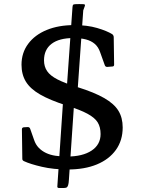

<svg xmlns="http://www.w3.org/2000/svg" viewBox="-20 -860 727 964"><path d="M371 -422Q454 -396 503.5 -367.5Q553 -339 574.5 -304Q596 -269 596 -220Q596 -155 562 -107.5Q528 -60 466.5 -34.5Q405 -9 320 -9Q249 -9 190.5 -22.5Q132 -36 100 -51Q91 -55 92 -65L90 -211Q90 -220 100 -221L120 -222Q129 -222 132 -212L151 -158Q159 -134 174.5 -118Q190 -102 211 -92Q232 -82 258.5 -78Q285 -74 316 -74Q395 -74 440 -104Q485 -134 485 -187Q485 -222 470.5 -245.5Q456 -269 419 -289Q382 -309 315 -330Q231 -357 181.5 -385.5Q132 -414 110 -450Q88 -486 88 -535Q88 -595 121.5 -640Q155 -685 214.5 -709.5Q274 -734 353 -734Q418 -734 467.5 -719.5Q517 -705 544 -688Q551 -682 551 -673L553 -535Q553 -526 543 -526L518 -524Q509 -524 506 -533L483 -597Q474 -624 456 -639.5Q438 -655 411.5 -662Q385 -669 349 -669Q277 -669 239 -640Q201 -611 201 -557Q201 -526 216.5 -503Q232 -480 269 -461Q306 -442 371 -422ZM326 42Q325 61 322 70Q319 79 314 81.5Q309 84 298 84H277Q266 84 268 74L299 -387L355 -384ZM344 -824Q345 -834 347 -836Q349 -838 357 -839Q367 -839 377.5 -839.5Q388 -840 399 -839Q409 -839 406 -830L398 -808L368 -383L313 -386Z"/></svg>

Font: Hahmlet Medium
Style: Regular
Weight: 500
Version: Version 1.002